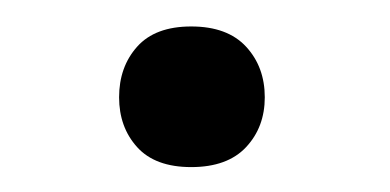

<svg xmlns="http://www.w3.org/2000/svg" viewBox="-20 -431 301 148"><path d="M71.8 -356Q71.8 -379.4 85.7 -395Q99.6 -410.6 127.4 -410.6Q155.3 -410.6 169.7 -395Q184.1 -379.4 184.1 -356Q184.1 -333 169.7 -317.6Q155.3 -302.2 127.4 -302.2Q99.6 -302.2 85.7 -317.6Q71.8 -333 71.8 -356Z"/></svg>

Font: SteelSelectRoboto
Style: Roboto-Regular
Weight: 400
Designer: Google
Version: Version 2.137; 2017